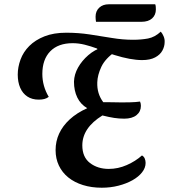

<svg xmlns="http://www.w3.org/2000/svg" viewBox="-20 -856 790 898"><path d="M456 22Q408 22 368 9.5Q328 -3 299.5 -26Q271 -49 255.5 -81.5Q240 -114 240 -154Q240 -195 256.5 -231Q273 -267 306 -297.5Q339 -328 388 -350Q357 -368 341.5 -400Q326 -432 326 -474Q327 -508 345 -540Q363 -572 393 -598Q423 -624 458 -634L521 -616Q472 -582 454 -543.5Q436 -505 435 -471Q434 -444 441 -421Q448 -398 463 -378Q471 -378 486.5 -378Q502 -378 519.5 -377.5Q537 -377 549 -377Q563 -377 588.5 -377.5Q614 -378 635 -381Q637 -376 638 -371.5Q639 -367 639 -361Q639 -334 618.5 -317.5Q598 -301 561 -301Q537 -301 514 -304.5Q491 -308 459 -316Q412 -287 388.5 -252Q365 -217 365 -176Q365 -121 401 -93.5Q437 -66 489 -66Q532 -66 573 -84Q614 -102 644 -129Q653 -124 657 -114.5Q661 -105 661 -94Q661 -71 644.5 -50Q628 -29 599.5 -13Q571 3 534 12.5Q497 22 456 22ZM161 -390Q130 -390 108 -404.5Q86 -419 74.5 -445.5Q63 -472 63 -507Q63 -542 76 -577.5Q89 -613 117 -641Q145 -669 188 -686Q231 -703 290 -703Q346 -703 399 -695Q452 -687 503 -678.5Q554 -670 602 -670Q641 -670 672.5 -676Q704 -682 732 -708Q740 -699 745.5 -685.5Q751 -672 750 -659Q750 -639 739.5 -619.5Q729 -600 705.5 -587.5Q682 -575 645 -575Q618 -575 585.5 -581Q553 -587 516 -598.5Q479 -610 436 -625L434 -629Q404 -640 376 -647Q348 -654 320 -654Q252 -654 215 -616Q178 -578 178 -510Q178 -482 185.5 -455Q193 -428 208 -403Q199 -396 187.5 -393Q176 -390 161 -390ZM429 -754Q428 -760 427.5 -766.5Q427 -773 427 -778Q427 -804 444 -820Q461 -836 489 -836H706Q708 -831 708.5 -824.5Q709 -818 709 -812Q709 -786 691.5 -770Q674 -754 641 -754Z"/></svg>

Font: Sansita Swashed Light
Style: Regular
Weight: 400
Version: Version 1.003